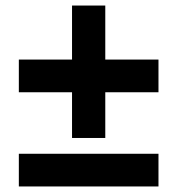

<svg xmlns="http://www.w3.org/2000/svg" viewBox="-20 -673 640 693"><path d="M48 -340V-458H240V-653H360V-458H552V-340H360V-175H240V-340ZM48 0V-118H552V0Z"/></svg>

Font: Involve
Style: Bold
Weight: 700
Designer: Stefan Peev
Foundry: Context Ltd.
Version: Version 1.001